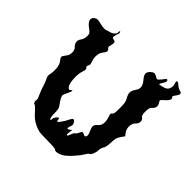

<svg xmlns="http://www.w3.org/2000/svg" viewBox="-209 -964 1161 1161"><g transform="rotate(45 371.5 -383.5)"><path d="M424.8 20Q423.3 17.6 401.9 15.6Q380.9 14.2 350.1 14.2Q300.8 14.2 284.7 11.7Q268.6 8.8 243.7 -2.9Q225.1 -11.2 210 -23.4Q194.8 -35.2 180.2 -52.2Q168.5 -65.9 158.2 -75.2Q147.5 -85 144.5 -85Q138.2 -85 134.8 -93.8Q130.9 -102.5 134.3 -110.8Q135.7 -114.3 133.3 -123.5Q130.9 -132.3 126 -141.6Q121.6 -150.4 115.2 -167.5Q108.4 -184.1 104.5 -198.7Q100.1 -212.9 94.2 -227.1Q88.9 -241.7 85.4 -247.1Q81.5 -253.9 80.1 -262.2Q79.1 -270.5 81.1 -279.3Q85 -297.9 85 -316.4Q85 -326.2 84 -335.9Q80.6 -364.3 69.3 -377.4Q55.7 -393.6 55.7 -402.3Q55.7 -411.1 69.3 -427.2Q77.1 -436.5 80.6 -446.3Q84 -455.6 84 -467.8Q84 -480.5 80.6 -488.3Q77.6 -496.6 69.3 -504.4Q55.7 -517.1 55.7 -534.7Q55.7 -548.8 66.4 -562.5Q71.8 -569.3 74.7 -579.6Q78.1 -589.8 78.1 -601.1Q78.1 -617.2 74.2 -623.5Q70.3 -630.4 54.7 -641.6Q26.4 -661.1 20.5 -679.7Q19.5 -684.1 19.5 -688.5Q19.5 -701.7 34.2 -711.4Q42.5 -716.8 49.8 -717.3Q57.1 -718.3 70.3 -714.8Q92.3 -709 109.9 -707.5Q127.9 -705.6 133.8 -709Q135.7 -710.4 142.6 -712.4Q149.4 -714.8 156.7 -716.3Q174.8 -720.7 184.6 -730.5Q194.8 -740.7 194.8 -753.9Q194.8 -762.7 195.8 -764.2Q197.3 -765.6 200.2 -760.7Q202.6 -757.3 203.1 -753.4Q203.6 -749 202.1 -747.1Q201.2 -744.6 198.7 -737.8Q196.3 -730.5 194.8 -722.7Q191.9 -709.5 193.4 -706.1Q195.3 -702.6 206.5 -700.2Q216.8 -698.2 219.2 -694.3Q222.2 -690.9 221.2 -680.7Q220.7 -673.8 218.8 -666.5Q217.3 -659.2 215.8 -655.3Q213.9 -650.9 215.3 -646.5Q216.8 -641.6 220.7 -638.7Q230 -630.4 229 -622.1Q227.5 -613.3 215.3 -598.6Q202.6 -584 200.7 -560.1Q200.2 -555.7 200.2 -551.3Q200.2 -531.7 207.5 -511.7Q211.4 -500.5 211.9 -494.1Q211.9 -487.3 208 -481.4Q204.1 -475.6 204.6 -471.7Q204.6 -467.3 209.5 -462.9Q214.4 -457.5 214.4 -451.2Q214.4 -444.8 208.5 -427.2Q201.7 -406.7 201.7 -378.4Q201.7 -368.2 202.6 -356.4Q206.1 -314 218.8 -302.7Q225.1 -296.9 229 -296.4Q232.9 -295.4 236.8 -299.3Q248 -310.5 248 -303.2Q248 -295.9 237.3 -274.4Q225.6 -251 225.1 -244.1Q224.1 -237.3 231.4 -223.6Q235.4 -215.3 242.2 -205.1Q249 -194.8 254.4 -188Q262.2 -177.7 265.1 -167.5Q267.6 -156.7 267.6 -134.3Q267.6 -117.7 269.5 -105.5Q271.5 -93.3 274.9 -89.8Q279.3 -85.4 280.8 -86.9Q282.2 -88.4 282.2 -97.7Q282.2 -107.4 291 -119.6Q299.8 -131.3 307.1 -131.3Q309.1 -131.3 310.1 -127.9Q311 -124.5 311 -120.1Q311 -115.2 312.5 -111.8Q314 -108.4 316.4 -108.4Q320.8 -108.4 335.4 -129.4Q350.1 -150.4 358.4 -168.9Q366.2 -185.5 373.5 -187.5Q380.9 -189.5 389.2 -176.8Q395 -168 395.5 -162.1Q396 -155.8 391.6 -144.5Q384.8 -127.4 388.7 -122.6Q392.6 -118.2 404.8 -128.9Q413.6 -136.7 414.6 -135.3Q415.5 -133.3 412.6 -115.2Q409.2 -92.3 414.6 -90.8Q420.4 -89.4 427.7 -111.3Q430.7 -120.1 435.1 -127Q439 -134.3 442.4 -135.3Q445.3 -136.2 449.7 -142.1Q454.1 -148.4 457 -155.3Q462.9 -168.9 468.3 -171.4Q473.6 -173.3 486.3 -166Q499.5 -159.2 503.4 -172.9Q504.4 -176.3 504.4 -180.2Q504.4 -191.4 496.6 -206.5Q486.8 -226.1 486.8 -238.8Q486.8 -240.2 486.8 -241.7Q488.3 -254.9 502.9 -266.6Q518.6 -278.3 521.5 -300.3Q522 -305.2 522 -310.5Q522 -328.1 514.6 -349.1Q509.3 -363.8 509.3 -368.7Q509.8 -373.5 516.1 -378.4Q522 -382.8 523.9 -394Q525.4 -405.3 525.4 -434.6Q525.4 -465.8 522.9 -479.5Q520 -493.2 510.7 -508.8Q500 -527.8 500 -542Q500 -558.6 515.6 -580.6Q526.4 -595.7 526.4 -610.4Q526.4 -613.3 525.9 -616.2Q523.9 -633.8 506.3 -654.3Q486.8 -677.2 486.8 -690.9Q486.8 -703.6 500 -717.3Q512.7 -729.5 522.5 -730.5Q532.2 -731.9 546.9 -722.2Q556.6 -715.8 560.5 -716.3Q564 -716.3 571.8 -724.1Q576.2 -728.5 582.5 -735.8Q588.4 -743.2 592.3 -749Q598.1 -756.8 601.6 -758.3Q605 -760.3 608.9 -756.3Q612.8 -752.4 611.3 -746.6Q610.4 -740.2 603 -728.5Q598.1 -719.7 594.2 -712.9Q590.8 -706.1 590.8 -705.1Q590.8 -701.7 611.3 -706.5Q631.8 -711.4 641.1 -717.3Q652.8 -724.6 656.7 -741.2Q658.7 -748.5 658.7 -755.4Q658.7 -764.6 655.3 -773.9Q648.9 -790.5 655.8 -793Q657.2 -793.5 658.2 -793.5Q665 -793.5 677.2 -782.2Q683.6 -775.9 692.4 -771Q701.2 -766.1 707 -765.1Q722.2 -763.2 722.7 -752.9Q723.1 -752.4 723.1 -751.5Q722.7 -741.7 710.4 -726.6Q703.6 -718.8 701.2 -712.9Q698.7 -707 701.2 -705.1Q710.4 -699.7 705.6 -687Q700.7 -674.3 683.1 -659.7Q666 -644.5 664.1 -640.1Q662.1 -635.3 668.9 -625.5Q678.7 -611.3 677.2 -598.6Q676.3 -585.9 663.6 -574.2Q654.3 -565.4 651.9 -557.1Q648.9 -548.3 648.9 -527.8Q648.9 -508.3 651.4 -500.5Q653.8 -492.7 660.6 -488.3Q672.9 -480.5 672.4 -463.9Q671.4 -447.3 657.7 -434.6Q642.6 -420.4 642.6 -394Q642.6 -370.1 655.8 -353Q660.2 -347.2 668.5 -335.9Q663.1 -328.1 652.3 -312.5Q642.1 -297.9 638.7 -286.1Q635.7 -273.9 634.8 -249.5Q634.3 -229.5 631.3 -215.8Q628.9 -202.1 624 -195.3Q619.6 -189.5 616.7 -179.7Q614.3 -169.9 614.3 -162.1Q614.3 -146.5 606 -127.4Q597.7 -108.4 591.3 -108.4Q588.9 -108.4 584 -102.1Q578.6 -96.2 573.7 -87.4Q558.1 -61 529.8 -30.3Q501.5 0.5 482.4 11.7Q463.9 22.5 446.8 24.9Q442.4 25.9 439 25.9Q428.2 25.4 424.8 20Z"/></g></svg>

Font: Brazier Flame
Style: Regular
Weight: 400
Designer: Walter E Stewart
Version: 0.1